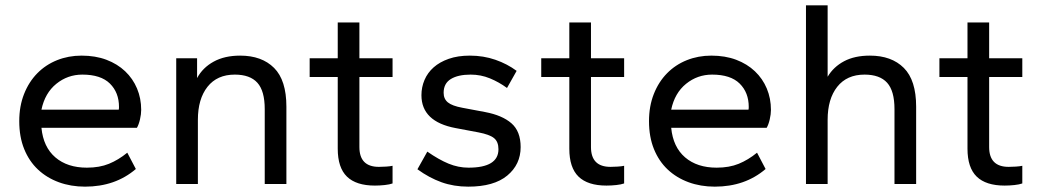

<svg xmlns="http://www.w3.org/2000/svg" viewBox="-20 -688 3884 718"><path d="M298 10Q245 10 200 -6.5Q155 -23 122 -54Q89 -85 70.5 -130.5Q52 -176 52 -235Q52 -291 70 -336.5Q88 -382 119.5 -414Q151 -446 193.5 -463Q236 -480 285 -480Q337 -480 378 -464.5Q419 -449 448 -421.5Q477 -394 492.5 -357Q508 -320 508 -277Q508 -261 503.5 -241.5Q499 -222 492 -210H135Q142 -138 187 -99.5Q232 -61 305 -61Q352 -61 387.5 -75.5Q423 -90 456 -117L488 -56Q411 10 298 10ZM288 -409Q233 -409 190.5 -374.5Q148 -340 135 -278H424Q425 -281 425 -288Q425 -342 391 -375.5Q357 -409 288 -409Z M970 0V-280Q970 -348 942.5 -378.5Q915 -409 858 -409Q792 -409 756 -363.5Q720 -318 720 -240V0H639V-470H717V-396Q738 -435 779 -457.5Q820 -480 878 -480Q959 -480 1005 -434Q1051 -388 1051 -289V0Z M1382 6Q1312 6 1277.5 -27.5Q1243 -61 1243 -132V-400H1138V-470H1243V-604H1324V-470H1448V-400H1324V-138Q1324 -64 1397 -64Q1409 -64 1424 -65Q1439 -66 1448 -68V-2Q1437 2 1418.5 4Q1400 6 1382 6Z M1731 10Q1677 10 1631 -6.5Q1585 -23 1541 -55L1578 -121Q1621 -91 1657.5 -76Q1694 -61 1732 -61Q1844 -61 1844 -130Q1844 -158 1827.5 -171.5Q1811 -185 1769 -193L1684 -209Q1556 -233 1556 -332Q1556 -362 1567.5 -389Q1579 -416 1601.5 -436Q1624 -456 1658 -468Q1692 -480 1737 -480Q1788 -480 1832.5 -464.5Q1877 -449 1912 -423L1876 -359Q1846 -381 1812 -395Q1778 -409 1740 -409Q1693 -409 1666 -392.5Q1639 -376 1639 -341Q1639 -318 1655 -305Q1671 -292 1709 -285L1794 -269Q1858 -257 1892.5 -227Q1927 -197 1927 -138Q1927 -73 1877 -31.5Q1827 10 1731 10Z M2248 6Q2178 6 2143.5 -27.5Q2109 -61 2109 -132V-400H2004V-470H2109V-604H2190V-470H2314V-400H2190V-138Q2190 -64 2263 -64Q2275 -64 2290 -65Q2305 -66 2314 -68V-2Q2303 2 2284.5 4Q2266 6 2248 6Z M2653 10Q2600 10 2555 -6.5Q2510 -23 2477 -54Q2444 -85 2425.5 -130.5Q2407 -176 2407 -235Q2407 -291 2425 -336.5Q2443 -382 2474.5 -414Q2506 -446 2548.5 -463Q2591 -480 2640 -480Q2692 -480 2733 -464.5Q2774 -449 2803 -421.5Q2832 -394 2847.5 -357Q2863 -320 2863 -277Q2863 -261 2858.5 -241.5Q2854 -222 2847 -210H2490Q2497 -138 2542 -99.5Q2587 -61 2660 -61Q2707 -61 2742.5 -75.5Q2778 -90 2811 -117L2843 -56Q2766 10 2653 10ZM2643 -409Q2588 -409 2545.5 -374.5Q2503 -340 2490 -278H2779Q2780 -281 2780 -288Q2780 -342 2746 -375.5Q2712 -409 2643 -409Z M3325 0V-280Q3325 -348 3297.5 -378.5Q3270 -409 3213 -409Q3147 -409 3111 -363.5Q3075 -318 3075 -240V0H2994V-668H3075V-401Q3097 -438 3136.5 -459Q3176 -480 3233 -480Q3314 -480 3360 -434Q3406 -388 3406 -289V0Z M3737 6Q3667 6 3632.5 -27.5Q3598 -61 3598 -132V-400H3493V-470H3598V-604H3679V-470H3803V-400H3679V-138Q3679 -64 3752 -64Q3764 -64 3779 -65Q3794 -66 3803 -68V-2Q3792 2 3773.5 4Q3755 6 3737 6Z"/></svg>

Font: Celebes
Style: Regular
Weight: 400
Designer: Anugrah Pasau
Foundry: Lafontype
Version: Version 1.000; ttfautohint (v1.8.4)